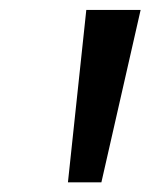

<svg xmlns="http://www.w3.org/2000/svg" viewBox="-20 -844 307 392"><path d="M118.7 -471.7H187L267.1 -823.7H156.2Z"/></svg>

Font: Merriweather
Style: Italic
Weight: 400
Italic angle: -7.5°
Designer: Eben Sorkin
Foundry: Eben Sorkin
Version: Version 1.001